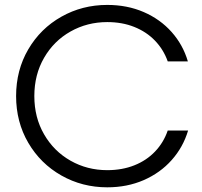

<svg xmlns="http://www.w3.org/2000/svg" viewBox="-20 -762 832 792"><path d="M46.4 -365.7Q46.4 -472.7 96.7 -558.6Q147 -644.5 233.2 -693.1Q319.3 -741.7 422.4 -741.7Q504.9 -741.7 573 -712.2Q641.1 -682.6 688 -629.9Q734.9 -577.1 754.9 -508.8H671.9Q654.3 -558.1 619.1 -594.5Q584 -630.9 533.9 -650.9Q483.9 -670.9 422.4 -670.9Q339.8 -670.9 271 -632.1Q202.1 -593.3 161.9 -523.7Q121.6 -454.1 121.6 -365.7Q121.6 -277.3 161.9 -207.8Q202.1 -138.2 271 -99.1Q339.8 -60.1 422.4 -60.1Q483.9 -60.1 534.2 -80.1Q584.5 -100.1 619.6 -137Q654.8 -173.8 671.9 -223.6H755.9Q735.4 -154.8 688.2 -101.8Q641.1 -48.8 572.8 -19Q504.4 10.7 422.4 10.7Q319.3 10.7 233.2 -38.1Q147 -86.9 96.7 -172.9Q46.4 -258.8 46.4 -365.7Z"/></svg>

Font: Glacial Indifference
Style: Regular
Weight: 400
Designer: Alfredo Marco Pradil
Foundry: Alfredo Marco Pradil
Version: Version 1.312